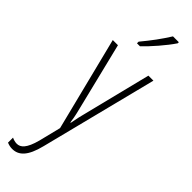

<svg xmlns="http://www.w3.org/2000/svg" viewBox="-336 -761 999 999"><g transform="rotate(45 163.5 -261.0)"><path d="M270 -756V-764H227C195 -713 164 -671 120 -618V-606H142C181 -643 239 -709 270 -756ZM19 -529 149 -11 119 110C99 186 74 206 47 206C35 206 21 202 11 197V234C24 239 35 242 49 242C97 242 132 209 155 116L318 -529H281L189 -160C182 -134 176 -109 169 -70H166C163 -89 163 -100 148 -159L57 -529Z"/></g></svg>

Font: Noto Sans Devanagari UI ExtraCondensed ExtraLight
Style: Regular
Weight: 200
Width: 2
Designer: Jelle Bosma - Monotype Design Team
Foundry: Monotype Imaging Inc.
Version: Version 2.004